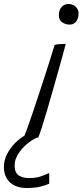

<svg xmlns="http://www.w3.org/2000/svg" viewBox="-100 -690 415 964"><path d="M147 178.5V232.5Q127.5 241 100 247.5Q72.5 254 33.5 254Q-1 254 -26.8 241.5Q-52.5 229 -66.5 205.2Q-80.5 181.5 -80.5 148.5Q-80.5 120.5 -69.2 94.2Q-58 68 -39.5 45.2Q-21 22.5 2.5 5Q26 -12.5 50 -22.5L87 0.5Q61 11 34.8 33.5Q8.5 56 -9 84Q-26.5 112 -26.5 139.5Q-26.5 176.5 -6.8 190.2Q13 204 44.5 204Q78 204 99.8 197.2Q121.5 190.5 147 178.5ZM92 1Q85 1 70.8 0.5Q56.5 0 42.2 -0.8Q28 -1.5 20 -2Q25 -13 36.2 -43.5Q47.5 -74 62 -117.5Q76.5 -161 93 -210.2Q109.5 -259.5 125 -308Q140.5 -356.5 153.5 -397.2Q166.5 -438 174 -464Q181 -466.5 190.5 -467.5Q200 -468.5 210.5 -469Q221 -469.5 230 -469.5Q226 -453.5 216 -417Q206 -380.5 192.5 -332.5Q179 -284.5 164.2 -232.8Q149.5 -181 135.5 -133.2Q121.5 -85.5 110 -50Q98.5 -14.5 92 1ZM243.5 -670Q265.5 -670 280 -656.2Q294.5 -642.5 294.5 -622.5Q294.5 -598 282.5 -582.2Q270.5 -566.5 250 -566.5Q229 -566.5 212.2 -578Q195.5 -589.5 195.5 -613Q195.5 -641.5 210 -655.8Q224.5 -670 243.5 -670Z"/></svg>

Font: Grandstander Thin ExtraLight
Style: Italic
Weight: 250
Italic angle: -15°
Version: Version 1.200